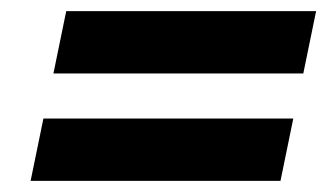

<svg xmlns="http://www.w3.org/2000/svg" viewBox="-20 -526 588 345"><path d="M35 -201ZM507 -313 484 -201H35L58 -313ZM548 -506 525 -394H76L99 -506Z"/></svg>

Font: Rosa Sans
Style: Bold Italic
Weight: 700
Italic angle: -12°
Designer: Pentagram / MCKL
Foundry: Pentagram / MCKL
Version: Version 1.005;September 16, 2019;FontCreator 11.5.0.2425 64-